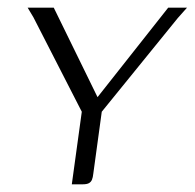

<svg xmlns="http://www.w3.org/2000/svg" viewBox="-20 -480 507 500"><path d="M167 0 193 -189 67 -435 52 -460H120L234 -227L418 -460H467L443 -433L245 -189L223 -28Q222 -18 219.5 -12Q217 -6 211.5 -3Q206 0 195 0Z"/></svg>

Font: Genos Thin Light
Style: Italic
Weight: 300
Italic angle: -8°
Version: Version 1.010